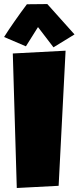

<svg xmlns="http://www.w3.org/2000/svg" viewBox="-43 -937 387 945"><path d="M279.8 -687.5 245.6 -22.5 39.6 -11.7 20 -673.8ZM220.2 -704.1 144 -803.7 84.5 -709 -22.9 -754.9Q-13.7 -770 0 -790.3Q13.7 -810.5 28.8 -832.3Q43.9 -854 59.6 -875.7Q75.2 -897.5 89.4 -916L189.9 -917L323.7 -767.6Z"/></svg>

Font: Luckiest Guy RUS-BEL-UKR
Style: Regular
Weight: 400
Designer: Astigmatic (AOETI)
Foundry: Astigmatic (AOETI)
Version: Version 1.00 March 11, 2019, initial release